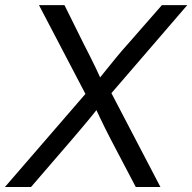

<svg xmlns="http://www.w3.org/2000/svg" viewBox="-47 -748 769 768"><path d="M-27.3 0 323.2 -405.3 312 -339.4 108.9 -727.5H210.9L288.6 -570.8Q301.8 -545.4 313.5 -522Q325.2 -498.5 336.4 -475.3Q347.7 -452.1 358.9 -426.8H344.2Q364.3 -451.7 383.1 -475.1Q401.9 -498.5 421.4 -522.2Q440.9 -545.9 463.4 -570.8L600.6 -727.5H702.1L370.6 -342.8L381.3 -408.7L594.7 0H496.1L397.9 -187Q385.7 -210.9 374.5 -232.9Q363.3 -254.9 353 -277.1Q342.8 -299.3 331.5 -322.8H351.1Q332.5 -299.3 314.2 -277.1Q295.9 -254.9 277.3 -232.9Q258.8 -210.9 238.3 -187L77.1 0Z"/></svg>

Font: Inter 28pt
Style: Italic
Weight: 400
Italic angle: -9.3988°
Designer: Rasmus Andersson
Foundry: rsms
Version: Version 4.001;git-66647c0bb